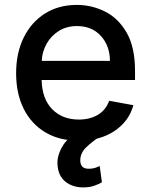

<svg xmlns="http://www.w3.org/2000/svg" viewBox="-20 -573 627 797"><path d="M306.5 11Q226.2 11 168 -23.8Q109.7 -58.6 78.3 -121.6Q46.9 -184.7 46.9 -269.2Q46.9 -353 78.3 -416.9Q109.7 -480.8 166.4 -516.7Q223 -552.6 299 -552.6Q360.8 -552.6 416 -525Q471.2 -497.5 505.9 -437.3Q540.5 -377.1 540.5 -278.4V-240.8H152.7Q154.8 -161.9 197.1 -119.3Q239.3 -76.7 307.5 -76.7Q353 -76.7 386 -96.2Q419 -115.8 433.2 -154.5L533.7 -136.4Q515.6 -70 455.6 -29.5Q395.6 11 306.5 11ZM436.4 -320.3Q436.1 -382.8 398.8 -423.8Q361.5 -464.8 299.7 -464.8Q256.7 -464.8 224.6 -444.8Q192.5 -424.7 173.8 -391.9Q155.2 -359 153.1 -320.3ZM325.6 204.9Q280.9 204.9 251.2 180.8Q221.6 156.6 218.8 111.2L218.4 104Q218.4 66.8 243.1 28.2Q267.8 -10.3 330.3 -38.4L393.5 -5Q361.2 15.6 337.2 39.2Q313.2 62.9 313.2 92.7Q313.2 109 321.4 118.3Q329.5 127.5 349.4 127.5Q364 127.5 375.4 123.6Q386.7 119.7 393.8 116.1L403.1 183.6Q391 191.1 371.4 198Q351.9 204.9 325.6 204.9Z"/></svg>

Font: Linik Sans Medium
Style: Regular
Weight: 500
Designer: Rasmus Andersson (font), Cristiano Sobral (main changes)
Foundry: rsms
Version: Version 3.018;June 1, 2022;FontCreator 14.0.0.2814 64-bit; t